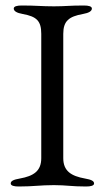

<svg xmlns="http://www.w3.org/2000/svg" viewBox="-20 -673 380 698"><path d="M48 5C102 5 126 0 176 0C222 0 239 5 293 5C310 5 322 2 322 -6C322 -15 312 -20 289 -24C239 -33 210 -51 210 -98V-550C210 -597 231 -613 281 -622C304 -626 314 -633 314 -642C314 -650 302 -653 285 -653C231 -653 219 -650 176 -650C130 -650 113 -653 59 -653C42 -653 30 -650 30 -642C30 -633 40 -626 63 -622C113 -613 130 -597 130 -550V-98C130 -51 102 -33 52 -24C29 -20 19 -15 19 -6C19 2 31 5 48 5Z"/></svg>

Font: EB Garamond
Style: Regular
Weight: 400
Designer: Georg Duffner and Octavio Pardo
Foundry: Georg Duffner
Version: Version 1.000;PS 001.000;hotconv 1.0.88;makeotf.lib2.5.64775